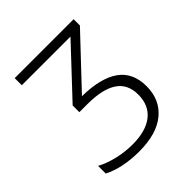

<svg xmlns="http://www.w3.org/2000/svg" viewBox="-196 -848 993 993"><g transform="rotate(-45 300.0 -352.0)"><path d="M52 -32V-88Q95 -65 149 -52.5Q203 -40 256 -40Q355 -40 407.5 -82Q460 -124 460 -202Q460 -279 404.5 -316Q349 -353 239 -353H180V-402L424 -662H68V-714H499V-668L248 -402Q383 -400 452 -351Q521 -302 521 -202Q521 -104 452.5 -47Q384 10 255 10Q135 10 52 -32Z"/></g></svg>

Font: Noto Sans Mono UI Light
Style: Regular
Weight: 300
Monospace: yes
Designer: Monotype Design team
Foundry: Monotype Imaging Inc.
Version: Version 1.000